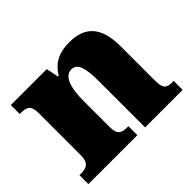

<svg xmlns="http://www.w3.org/2000/svg" viewBox="-123 -740 929 929"><g transform="rotate(-45 341.5 -275.5)"><path d="M14 0H349V-61H345C301 -61 282 -71 282 -125V-301C282 -380 297 -451 348 -451C391 -451 402 -402 402 -317V0H659V-61H655C610 -61 596 -70 596 -131V-360C596 -494 541 -551 434 -551C346 -551 308 -513 283 -472H278L265 -536H19V-475H23C67 -475 87 -466 87 -412V-128C87 -70 63 -61 18 -61H14Z"/></g></svg>

Font: Noto Serif Gurmukhi Black
Style: Regular
Weight: 900
Designer: Vaibhav Singh and the Monotype Design Team
Foundry: Monotype Imaging Inc.
Version: Version 2.004